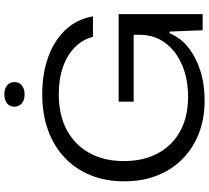

<svg xmlns="http://www.w3.org/2000/svg" viewBox="-59 -892 960 882"><g transform="rotate(-90 421.0 -451.0)"><path d="M401 9Q317 9 249 -17.5Q181 -44 131.5 -93Q82 -142 55.5 -209.5Q29 -277 29 -361Q29 -447 57.5 -516Q86 -585 138.5 -634.5Q191 -684 264.5 -710.5Q338 -737 429 -737Q524 -737 600 -709.5Q676 -682 725 -630Q774 -578 787 -504H693Q681 -551 645.5 -586.5Q610 -622 555 -641.5Q500 -661 429 -661Q332 -661 263.5 -623.5Q195 -586 158.5 -519Q122 -452 122 -362Q122 -294 142.5 -239.5Q163 -185 201.5 -146.5Q240 -108 294 -87.5Q348 -67 416 -67Q499 -67 563.5 -94.5Q628 -122 665 -172Q702 -222 702 -290V-339L723 -317H395V-386H797V0H723L717 -152H709Q690 -103 645 -67Q600 -31 537.5 -11Q475 9 401 9ZM429 -818Q401 -818 386.5 -831.5Q372 -845 372 -865Q372 -887 387.5 -899Q403 -911 429 -911Q456 -911 470.5 -898Q485 -885 485 -865Q485 -843 469.5 -830.5Q454 -818 429 -818Z"/></g></svg>

Font: Mona Sans Expanded
Style: Regular
Weight: 400
Width: 7
Designer: Deni Anggara
Foundry: GitHub
Version: Version 2.000